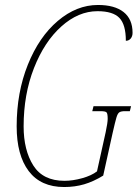

<svg xmlns="http://www.w3.org/2000/svg" viewBox="-20 -742 553 772"><path d="M47 -234Q47 -370 92 -482Q137 -594 212.5 -658Q288 -722 374 -722Q441 -722 477 -693.5Q513 -665 513 -610Q513 -596 505.5 -587Q498 -578 486 -578Q486 -643 460 -670Q434 -697 372 -697Q295 -697 226.5 -635.5Q158 -574 116.5 -468Q75 -362 75 -234Q75 -138 114 -76.5Q153 -15 239 -15Q273 -15 310.5 -25.5Q348 -36 370 -53L405 -211Q413 -249 413 -264Q413 -285 408.5 -290Q404 -295 384 -295H351L356 -315H507L502 -295H483Q467 -295 460 -290.5Q453 -286 448 -269Q443 -252 433 -208L395 -36Q356 -12 318.5 -1Q281 10 238 10Q144 10 95.5 -54Q47 -118 47 -234Z"/></svg>

Font: Noto Serif CondThin
Style: Italic
Weight: 250
Width: 3
Italic angle: -12°
Designer: Monotype Design Team
Foundry: Monotype Imaging Inc.
Version: Version 1.001